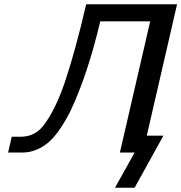

<svg xmlns="http://www.w3.org/2000/svg" viewBox="-20 -715 850 900"><path d="M18 0 35 -74H77Q140 -74 180 -122Q238 -194 285 -333Q332 -472 384 -695H810L668 -79H746L611 165H519L611 0H542L684 -615H450Q391 -365 310 -194Q253 -82 199 -41Q145 0 85 0Z"/></svg>

Font: Coval
Style: Italic
Weight: 400
Foundry: Context Ltd
Version: Version 001.000